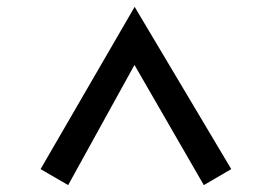

<svg xmlns="http://www.w3.org/2000/svg" viewBox="-20 -787 789 557"><path d="M97.7 -296.4 370.6 -767.1 650.9 -296.4 571.3 -250 370.1 -598.6 177.7 -250Z"/></svg>

Font: Plaster
Style: Regular
Weight: 400
Designer: Eben Sorkin
Foundry: Eben Sorkin
Version: Version 1.007